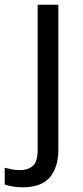

<svg xmlns="http://www.w3.org/2000/svg" viewBox="-75 -556 353 816"><path d="M22 240Q-3 240 -22 236.5Q-41 233 -55 228V157Q-40 161 -24 164Q-8 167 11 167Q43 167 64 149.5Q85 132 85 83V-536H173V80Q173 155 137 197.5Q101 240 22 240Z"/></svg>

Font: Noto Sans Tifinagh APT
Style: Regular
Weight: 400
Designer: JamraPatel
Foundry: JamraPatel LLC
Version: Version 2.006; ttfautohint (v1.8.4.7-5d5b)